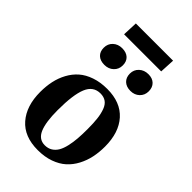

<svg xmlns="http://www.w3.org/2000/svg" viewBox="-273 -1015 1127 1127"><g transform="rotate(45 290.5 -451.5)"><path d="M150.9 -824.2 154.8 -918H463.9L459 -824.2ZM418 -759.8Q451.7 -759.8 470.9 -741Q490.2 -722.2 490.2 -689.9Q490.2 -657.2 468 -636.2Q445.8 -615.2 412.1 -615.2Q377.9 -615.2 357.9 -634Q337.9 -652.8 337.9 -685.1Q337.9 -717.3 360.6 -738.5Q383.3 -759.8 418 -759.8ZM122.1 -684.1Q122.1 -716.8 144.5 -737.8Q167 -758.8 201.2 -758.8Q235.8 -758.8 255.4 -740.5Q274.9 -722.2 274.9 -689.9Q274.9 -657.2 252.4 -636.2Q230 -615.2 195.8 -615.2Q161.1 -615.2 141.6 -633.5Q122.1 -651.9 122.1 -684.1ZM272.9 15.1Q160.6 15.1 101.3 -53Q42 -121.1 42 -236.8Q42 -284.7 51 -326.7Q60.1 -368.7 80.3 -406Q100.6 -443.4 130.9 -470Q161.1 -496.6 206.5 -512.2Q252 -527.8 308.1 -527.8Q418.9 -527.8 478.5 -461.4Q538.1 -395 538.1 -278.8Q538.1 -231.9 529.3 -189.9Q520.5 -147.9 500.5 -109.9Q480.5 -71.8 450.2 -44.4Q419.9 -17.1 374.8 -1Q329.6 15.1 272.9 15.1ZM282.2 -34.2Q309.1 -34.2 328.9 -46.6Q348.6 -59.1 360.8 -80.1Q373 -101.1 380.4 -133.3Q387.7 -165.5 390.4 -200Q393.1 -234.4 393.1 -278.8Q393.1 -329.1 388.9 -364.3Q384.8 -399.4 374.5 -427Q364.3 -454.6 345.5 -467.8Q326.7 -481 298.8 -481Q239.3 -481 214.6 -421.1Q189.9 -361.3 189.9 -233.9Q189.9 -133.8 211.4 -84Q232.9 -34.2 282.2 -34.2Z"/></g></svg>

Font: Literata SemiBold
Style: Italic
Weight: 650
Italic angle: -2.39999°
Designer: Latin by Veronika Burian and Jose Scaglione. Greek by Irene Vlachou. Cyrillic by Vera Evstafieva
Foundry: TypeTogether
Version: Version 3.021